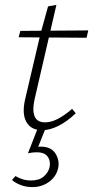

<svg xmlns="http://www.w3.org/2000/svg" viewBox="-20 -523 380 783"><path d="M152 8Q107 8 88 -25Q69 -58 82 -116L145 -385L176 -497L210 -503L121 -118Q111 -74 121 -49Q131 -24 164 -24Q189 -24 216.5 -38.5Q244 -53 274 -79L289 -61Q252 -26 217 -9Q182 8 152 8ZM56 -371 63 -397 340 -399 333 -369ZM134 0H166L132 85L110 80Q118 77 127.5 76Q137 75 146 75Q189 75 206.5 103.5Q224 132 217 163Q209 198 179.5 219Q150 240 112 240Q87 240 65.5 232Q44 224 29 211L43 195Q56 203 72 208Q88 213 106 213Q139 213 157 198Q175 183 181 163Q185 150 182.5 135Q180 120 168 109Q156 98 129 98Q121 98 112 99Q103 100 94 102Z"/></svg>

Font: Ysabeau Infant ExtraLight
Style: Italic
Weight: 250
Italic angle: -12°
Designer: Christian Thalmann (Catharsis Fonts)
Version: Version 2.001;gftools[0.9.30]; featfreeze: ss01,ss02,lnum